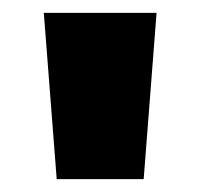

<svg xmlns="http://www.w3.org/2000/svg" viewBox="-20 -734 313 298"><path d="M48 -714 68 -456H203L223 -714Z"/></svg>

Font: Noto Sans UI SemiCondensed Black
Style: Regular
Weight: 900
Width: 4
Designer: Monotype Design Team
Foundry: Monotype Imaging Inc.
Version: 1.001